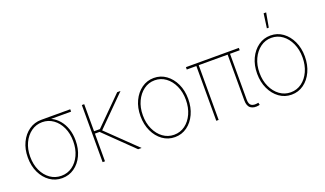

<svg xmlns="http://www.w3.org/2000/svg" viewBox="-74 -1226 2890 1709"><g transform="rotate(-20 1371.0 -372.0)"><path d="M284.7 11.2Q220.2 11.2 168.9 -24.7Q117.7 -60.5 87.9 -123Q58.1 -185.5 58.1 -265.1Q58.1 -345.2 87.9 -407.2Q117.7 -469.2 168.9 -505.1Q220.2 -541 284.7 -541H560.1V-518.6H340.3H284.7Q227.1 -518.6 180.9 -485.6Q134.8 -452.6 107.7 -395.5Q80.6 -338.4 80.6 -265.1Q80.6 -191.4 107.4 -134Q134.3 -76.7 180.4 -43.9Q226.6 -11.2 284.7 -11.2Q343.3 -11.2 389.2 -43.9Q435.1 -76.7 461.4 -134Q487.8 -191.4 487.8 -265.1Q487.8 -338.4 461.2 -395.8Q434.6 -453.1 388.7 -485.8Q342.8 -518.6 284.7 -518.6V-537.1Q333 -537.1 374 -517.1Q415 -497.1 445.8 -460.7Q476.6 -424.3 493.4 -374.5Q510.3 -324.7 510.3 -265.1Q510.3 -185.5 481 -123Q451.7 -60.5 400.6 -24.7Q349.6 11.2 284.7 11.2Z M692.4 -541V0H669.9V-541ZM1036.1 -541 757.8 -262.2H677.7V-284.7H748L1004.9 -541ZM1006.3 0 730.5 -268.1 756.8 -272.9 1039.1 0Z M1353 11.2Q1288.6 11.2 1237.3 -25.6Q1186 -62.5 1156.2 -126Q1126.5 -189.5 1126.5 -269Q1126.5 -349.1 1156.2 -412.1Q1186 -475.1 1237.3 -512Q1288.6 -548.8 1353 -548.8Q1417.5 -548.8 1468.5 -512Q1519.5 -475.1 1549.1 -411.9Q1578.6 -348.6 1578.6 -269Q1578.6 -189.5 1549.3 -126Q1520 -62.5 1469 -25.6Q1418 11.2 1353 11.2ZM1353 -11.2Q1411.6 -11.2 1457.5 -44.9Q1503.4 -78.6 1529.8 -137Q1556.2 -195.3 1556.2 -269Q1556.2 -342.3 1529.5 -400.6Q1502.9 -459 1457 -492.7Q1411.1 -526.4 1353 -526.4Q1295.4 -526.4 1249.3 -492.4Q1203.1 -458.5 1176 -400.4Q1148.9 -342.3 1148.9 -269Q1148.9 -195.3 1175.8 -137Q1202.6 -78.6 1248.8 -44.9Q1294.9 -11.2 1353 -11.2Z M2148.9 1Q2101.1 9.8 2072 -10.7Q2043 -31.2 2043 -85.4V-529.3H2065.4V-85.4Q2065.4 -40 2087.9 -27.1Q2110.4 -14.2 2148.4 -22Q2150.9 -22.9 2150.6 -22.7Q2150.4 -22.5 2153.3 -22.9L2158.2 -1Q2155.8 -1 2153.6 -0.5Q2151.4 0 2148.9 1ZM1746.6 0V-529.3H1769V0ZM1655.8 -518.6V-541H2157.2V-518.6Z M2458 11.2Q2393.6 11.2 2342.3 -25.6Q2291 -62.5 2261.2 -126Q2231.4 -189.5 2231.4 -269Q2231.4 -349.1 2261.2 -412.1Q2291 -475.1 2342.3 -512Q2393.6 -548.8 2458 -548.8Q2522.5 -548.8 2573.5 -512Q2624.5 -475.1 2654.1 -411.9Q2683.6 -348.6 2683.6 -269Q2683.6 -189.5 2654.3 -126Q2625 -62.5 2574 -25.6Q2522.9 11.2 2458 11.2ZM2458 -11.2Q2516.6 -11.2 2562.5 -44.9Q2608.4 -78.6 2634.8 -137Q2661.1 -195.3 2661.1 -269Q2661.1 -342.3 2634.5 -400.6Q2607.9 -459 2562 -492.7Q2516.1 -526.4 2458 -526.4Q2400.4 -526.4 2354.2 -492.4Q2308.1 -458.5 2281 -400.4Q2253.9 -342.3 2253.9 -269Q2253.9 -195.3 2280.8 -137Q2307.6 -78.6 2353.8 -44.9Q2399.9 -11.2 2458 -11.2ZM2451.2 -619.1 2469.7 -754.9H2493.7L2469.2 -619.1Z"/></g></svg>

Font: Inter 17pt Thin
Style: Regular
Weight: 250
Version: Version 4.001;git-66647c0bb